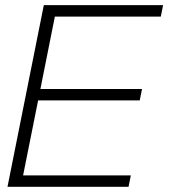

<svg xmlns="http://www.w3.org/2000/svg" viewBox="-20 -718 649 738"><path d="M606.9 -698.2 598.1 -654.3H190.9L135.3 -376H525.9L517.1 -332H126.5L68.8 -43.9H482.9L474.1 0H8.8L148.4 -698.2Z"/></svg>

Font: Sansation Light
Style: Light Italic
Weight: 300
Designer: Bernd Montag
Version: Version 1.301